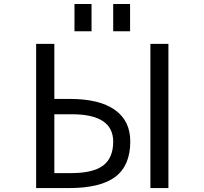

<svg xmlns="http://www.w3.org/2000/svg" viewBox="-20 -956 1040 978"><path d="M256.8 -452.1H335.9Q486.3 -452.1 564.9 -396.5Q643.6 -340.8 643.6 -235.4Q643.6 -113.3 567.9 -55.7Q492.2 2 331.1 2H164.1V-732.4H256.8ZM256.8 -374V-74.2H340.8Q455.1 -74.2 505.9 -113.3Q556.6 -152.3 556.6 -234.4Q556.6 -375 342.8 -374ZM746.1 2V-732.4H837.9V2ZM359.4 -796.9V-935.5H446.3V-796.9ZM556.6 -796.9V-935.5H642.6V-796.9Z"/></svg>

Font: Gen Shin Gothic Monospace Regular
Style: Regular
Weight: 400
Designer: [Source Han Sans]
Ryoko NISHIZUKA  (kana & ideographs); Paul D. Hunt (Latin, Greek & Cyrillic); Wenlong ZHANG  (bopomofo
Version: Version 1.002.20150607